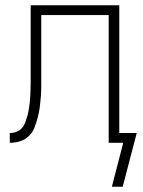

<svg xmlns="http://www.w3.org/2000/svg" viewBox="-20 -540 540 726"><path d="M444 166H403L446 0H391V-483H136V-254Q136 -234 136 -214.5Q136 -195 134.5 -175Q133 -155 130.5 -135.5Q128 -116 123 -97Q118 -78 111 -59Q104 -40 89.5 -26Q75 -12 56 -6Q37 0 17 0V-37Q30 -37 42 -41.5Q54 -46 62.5 -55.5Q71 -65 75.5 -77Q80 -89 83.5 -101.5Q87 -114 89 -126.5Q91 -139 92.5 -152Q94 -165 94.5 -177.5Q95 -190 95.5 -203Q96 -216 96 -228.5Q96 -241 96 -254V-520H431V-37H497Z"/></svg>

Font: Iosevka Extralight
Style: Regular
Weight: 200
Monospace: yes
Designer: Belleve Invis
Foundry: Belleve Invis
Version: Version 32.0.1; ttfautohint (v1.8.4)